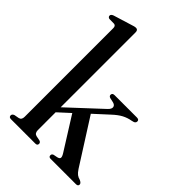

<svg xmlns="http://www.w3.org/2000/svg" viewBox="-217 -830 923 923"><g transform="rotate(45 245.0 -368.0)"><path d="M34.5 0Q20 0 20 -12Q20 -21.5 32 -26L56.5 -30.5Q72.5 -34 72.5 -54.5V-657.5Q72.5 -673 60.5 -675L27.5 -675.5Q17 -678.5 17 -687.5Q17 -696.5 30.5 -701.5L123 -730Q140 -736 148 -736Q162.5 -736 162.5 -719.5V-209.5L327.5 -363Q343 -377.5 340.5 -389.5Q338 -401.5 320 -405L299.5 -409.5Q289.5 -413 289.5 -421.5Q289.5 -434 305 -434H456.5Q471.5 -434 471.5 -422Q471.5 -416 467.2 -411.8Q463 -407.5 449 -405Q425.5 -401 404.2 -389.8Q383 -378.5 358.5 -355.5L287 -290L433 -60.5Q443.5 -44.5 452.5 -37.8Q461.5 -31 475 -27.5Q490 -20.5 490 -11.5Q490 0 475.5 0H303.5Q290.5 0 290.5 -12Q290.5 -20.5 300 -24L320.5 -28Q334 -31 335.2 -39Q336.5 -47 325.5 -64L221.5 -229.5L162.5 -175.5V-55Q162.5 -33.5 178.5 -29.5L203.5 -24.5Q213.5 -21 213.5 -12Q213.5 0 200 0Z"/></g></svg>

Font: Fraunces 144pt Soft
Style: Regular
Weight: 400
Version: Version 1.000;[0bf87f6ff]